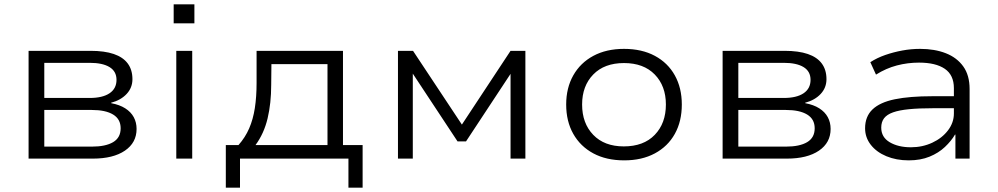

<svg xmlns="http://www.w3.org/2000/svg" viewBox="-20 -727 4573 880"><path d="M111 0V-494H395Q459 -494 501.5 -479.5Q544 -465 565.5 -436Q587 -407 587 -364Q587 -325 560.5 -296.5Q534 -268 489 -256L490 -254Q528 -247 554 -230.5Q580 -214 593 -190Q606 -166 606 -136Q606 -73 552.5 -36.5Q499 0 405 0ZM183 -55H401Q464 -55 498.5 -75.5Q533 -96 533 -139Q533 -181 498.5 -202Q464 -223 401 -223H183ZM183 -278H391Q450 -278 482 -299.5Q514 -321 514 -361Q514 -400 482 -419.5Q450 -439 391 -439H183Z M776 -620V-707H871V-620ZM788 0V-494H861V0Z M1015 133V-62H1073Q1104 -97 1122 -138.5Q1140 -180 1148 -231.5Q1156 -283 1156 -347V-494H1552V-62H1642V133H1577V0H1080V133ZM1151 -62H1481V-433H1224L1223 -338Q1223 -254 1206.5 -184.5Q1190 -115 1151 -62Z M1804 0V-494H1873L2097 -156L2320 -494H2388V0H2320V-390H2321L2116 -79H2077L1871 -391H1872V0Z M2841 8Q2759 8 2699.5 -24Q2640 -56 2607.5 -113.5Q2575 -171 2575 -248Q2575 -324 2607.5 -381.5Q2640 -439 2699.5 -471Q2759 -503 2840 -503Q2922 -503 2981.5 -471Q3041 -439 3073 -381.5Q3105 -324 3105 -248Q3105 -171 3073 -113.5Q3041 -56 2981.5 -24Q2922 8 2841 8ZM2839 -56Q2930 -56 2981 -109Q3032 -162 3032 -248Q3032 -333 2981 -385.5Q2930 -438 2840 -438Q2750 -438 2699 -385.5Q2648 -333 2648 -248Q2648 -162 2699 -109Q2750 -56 2839 -56Z M3292 0V-494H3576Q3640 -494 3682.5 -479.5Q3725 -465 3746.5 -436Q3768 -407 3768 -364Q3768 -325 3741.5 -296.5Q3715 -268 3670 -256L3671 -254Q3709 -247 3735 -230.5Q3761 -214 3774 -190Q3787 -166 3787 -136Q3787 -73 3733.5 -36.5Q3680 0 3586 0ZM3364 -55H3582Q3645 -55 3679.5 -75.5Q3714 -96 3714 -139Q3714 -181 3679.5 -202Q3645 -223 3582 -223H3364ZM3364 -278H3572Q3631 -278 3663 -299.5Q3695 -321 3695 -361Q3695 -400 3663 -419.5Q3631 -439 3572 -439H3364Z M4145 8Q4088 8 4042.5 -11Q3997 -30 3971 -63.5Q3945 -97 3945 -139Q3945 -193 3979 -225.5Q4013 -258 4081 -272Q4149 -286 4253 -286H4367V-231H4257Q4192 -231 4146.5 -226.5Q4101 -222 4073 -212Q4045 -202 4032 -185Q4019 -168 4019 -142Q4019 -98 4058 -75Q4097 -52 4155 -52Q4208 -52 4253 -73Q4298 -94 4325 -129.5Q4352 -165 4352 -207V-323Q4352 -383 4310.5 -411.5Q4269 -440 4192 -440Q4140 -440 4090.5 -427Q4041 -414 3995 -385L3969 -442Q4000 -462 4037.5 -475Q4075 -488 4115.5 -495.5Q4156 -503 4197 -503Q4264 -503 4315 -483Q4366 -463 4395 -422.5Q4424 -382 4424 -319V0H4359V-110H4357Q4340 -81 4311 -53.5Q4282 -26 4240.5 -9Q4199 8 4145 8Z"/></svg>

Font: Nunito Sans 7pt SemiExpanded Light
Style: Regular
Weight: 300
Width: 6
Designer: Vernon Adams
Foundry: Vernon Adams
Version: Version 3.101;gftools[0.9.27]